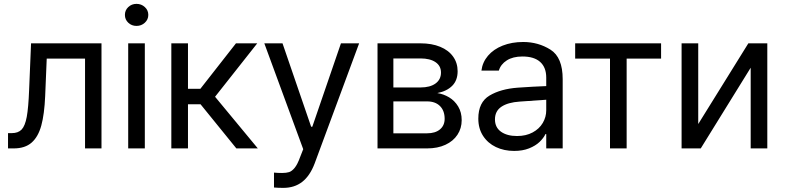

<svg xmlns="http://www.w3.org/2000/svg" viewBox="-20 -749 3960 969"><path d="M20.5 -77.1H39.1Q71.8 -77.1 89.1 -95.2Q106.4 -113.3 115 -159.2Q123.5 -205.1 127 -295.9L136.7 -530.3H492.2V0H409.2V-453.1H215.8L208 -264.6Q204.1 -172.9 188.5 -115.7Q172.9 -58.6 139.6 -29.3Q106.4 0 48.8 0H20.5Z M627 -530.3H710.9V0H627ZM610.4 -673.8Q610.4 -697.3 627.4 -713.4Q644.5 -729.5 668.9 -729.5Q693.4 -729.5 710.9 -713.4Q728.5 -697.3 728.5 -673.8Q728.5 -650.4 710.9 -634.3Q693.4 -618.2 668.9 -618.2Q644.5 -618.2 627.4 -634.3Q610.4 -650.4 610.4 -673.8Z M844.7 -530.3H928.7V-300.8H991.2L1170.9 -530.3H1278.3L1065.4 -260.7L1281.2 0H1172.9L992.2 -222.7H928.7V0H844.7Z M1362.8 197.3V122.1Q1380.4 124 1403.8 124Q1424.8 124 1439 119.6Q1453.1 115.2 1467.3 97.9Q1481.4 80.6 1494.6 43.9L1510.3 3.9L1314 -530.3H1405.8L1550.3 -109.4H1556.2L1700.7 -530.3H1792.5L1567.9 76.2Q1544.4 138.2 1505.4 168.7Q1466.3 199.2 1409.7 199.2Q1384.3 199.2 1362.8 197.3Z M1885.3 -530.3H2102.1Q2159.2 -530.3 2201.4 -512.9Q2243.7 -495.6 2266.6 -463.6Q2289.6 -431.6 2289.6 -389.6Q2289.6 -343.3 2262.2 -315.9Q2234.9 -288.6 2187 -279.3Q2218.8 -274.4 2246.8 -257.6Q2274.9 -240.7 2292.5 -211.4Q2310.1 -182.1 2310.1 -142.6Q2310.1 -101.6 2288.8 -69.1Q2267.6 -36.6 2228 -18.3Q2188.5 0 2135.3 0H1885.3ZM2224.1 -149.4Q2224.1 -190.4 2200.4 -213.9Q2176.8 -237.3 2135.3 -237.3H1965.3V-76.2H2135.3Q2176.8 -76.2 2200.4 -95.9Q2224.1 -115.7 2224.1 -149.4ZM2205.6 -382.8Q2205.6 -416.5 2178 -435.3Q2150.4 -454.1 2102.1 -454.1H1965.3V-307.6H2102.1Q2150.4 -307.6 2178 -327.6Q2205.6 -347.7 2205.6 -382.8Z M2593.3 -306.6Q2626.5 -309.1 2667.7 -311.3Q2709 -313.5 2736.8 -314.5V-357.4Q2736.8 -408.7 2706.3 -436.3Q2675.8 -463.9 2616.7 -463.9Q2568.4 -463.9 2537.6 -444.1Q2506.8 -424.3 2497.6 -392.6H2409.7Q2415 -435.1 2442.9 -467.8Q2470.7 -500.5 2516.8 -518.8Q2563 -537.1 2620.6 -537.1Q2696.8 -537.1 2758.3 -498.3Q2819.8 -459.5 2819.8 -349.6V0H2736.8V-72.3H2732.9Q2723.1 -51.8 2702.9 -32.5Q2682.6 -13.2 2650.1 -0.2Q2617.7 12.7 2574.7 12.7Q2523.9 12.7 2482.9 -6.8Q2441.9 -26.4 2418 -63.2Q2394 -100.1 2394 -150.4Q2394 -232.9 2450.4 -266.6Q2506.8 -300.3 2593.3 -306.6ZM2589.4 -62.5Q2634.8 -62.5 2668.2 -80.6Q2701.7 -98.6 2719.2 -128.4Q2736.8 -158.2 2736.8 -192.4V-245.6L2603 -236.3Q2543.5 -232.4 2510.7 -210.4Q2478 -188.5 2478 -146.5Q2478 -106 2508.5 -84.2Q2539.1 -62.5 2589.4 -62.5Z M2882.8 -530.3H3316.4V-453.1H3142.6V0H3058.6V-453.1H2882.8Z M3756.8 -530.3H3852.5V0H3768.6V-407.2L3516.6 0H3419.9V-530.3H3503.9V-123Z"/></svg>

Font: Pretendard JP
Style: Regular
Weight: 400
Designer: Base glyphs from Inter by Rasmus Andersson; Hangeul glyphs from Noto Sans CJK(Source Han Sans) by Jang Soo-young and Kan
Foundry: Kil Hyung-jin
Version: Version 1.309